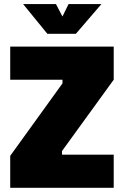

<svg xmlns="http://www.w3.org/2000/svg" viewBox="-20 -897 592 917"><path d="M28.8 0V-152.7L278.5 -498.9V-516.3H28.8V-674.5H523.1V-516.3L276.1 -175.6V-158.2H523.1V0ZM206.1 -735.7 90.4 -877.5H247.3L278.3 -818.2L307.4 -877.5H464.3L342.5 -735.7Z"/></svg>

Font: Titillium Web SemiBold
Style: Regular
Weight: 600
Designer: Mohamed Gaber, Accademia di Belle Arti di Urbino
Foundry: Kief Type Foundry, Accademia di Belle Arti di Urbino
Version: Version 3.000; ttfautohint (v1.8.4)